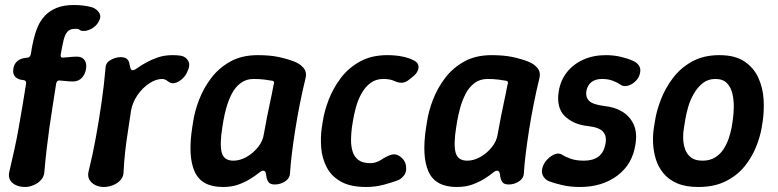

<svg xmlns="http://www.w3.org/2000/svg" viewBox="-20 -733 3105 766"><path d="M79 13Q49 13 30 -3Q11 -19 17 -47Q28 -94 37.5 -137Q47 -180 54.5 -223Q62 -266 69.5 -309.5Q77 -353 84 -399Q85 -404 83 -408Q81 -412 76 -413Q62 -414 51.5 -419Q41 -424 36 -433.5Q31 -443 33 -457Q35 -472 42.5 -482Q50 -492 62 -497Q74 -502 90 -503Q96 -504 99 -508Q102 -512 103 -517Q107 -545 113.5 -573Q120 -601 130.5 -626Q141 -651 159.5 -670.5Q178 -690 206 -701.5Q234 -713 274 -713Q315 -713 347 -704Q365 -698 375 -683Q385 -668 375 -649Q365 -629 344.5 -618Q324 -607 306 -610Q299 -612 295.5 -615.5Q292 -619 279 -618Q259 -618 249 -606.5Q239 -595 233.5 -572Q228 -549 222 -514Q221 -503 230 -503Q245 -504 259.5 -505.5Q274 -507 287 -507Q308 -507 317.5 -493Q327 -479 323 -457Q320 -437 306.5 -422.5Q293 -408 271 -408Q257 -408 244 -409.5Q231 -411 216 -412Q211 -412 208 -408.5Q205 -405 204 -399Q197 -353 190 -309.5Q183 -266 177 -223Q171 -180 166 -137Q161 -94 157 -47Q156 -29 144 -15.5Q132 -2 114.5 5.5Q97 13 79 13Z M393 13Q376 13 360.5 5.5Q345 -2 337 -15.5Q329 -29 333 -47Q350 -116 362.5 -185Q375 -254 385 -323Q395 -392 401 -461Q401 -482 421 -493.5Q441 -505 461 -505Q479 -505 487 -497.5Q495 -490 497 -475Q499 -465 501.5 -458.5Q504 -452 511 -453Q518 -454 531 -463.5Q544 -473 564 -484Q584 -495 610 -504Q636 -513 668 -513Q676 -513 684.5 -512.5Q693 -512 700 -511Q721 -508 731 -490Q741 -472 725 -442Q719 -429 706 -417.5Q693 -406 679 -402Q665 -398 654 -406Q649 -410 642 -414Q635 -418 627 -418Q602 -418 575 -400Q548 -382 528.5 -353.5Q509 -325 503 -293Q497 -251 490.5 -210Q484 -169 479.5 -129Q475 -89 473 -47Q473 -29 461.5 -15.5Q450 -2 431.5 5.5Q413 13 393 13Z M869 13Q784 13 756.5 -48.5Q729 -110 747 -225L751 -250Q757 -290 774.5 -335.5Q792 -381 822.5 -421.5Q853 -462 899 -487.5Q945 -513 1008 -513Q1057 -513 1092 -505.5Q1127 -498 1155 -487Q1176 -479 1190.5 -462.5Q1205 -446 1199 -421Q1187 -372 1176.5 -319.5Q1166 -267 1158 -216Q1150 -165 1144.5 -120.5Q1139 -76 1137 -42Q1136 -21 1117 -9Q1098 3 1077 3Q1060 3 1053 -4.5Q1046 -12 1043 -27Q1042 -39 1039.5 -45.5Q1037 -52 1029 -52Q1023 -52 1011 -42Q999 -32 979 -19.5Q959 -7 932 3Q905 13 869 13ZM911 -92Q937 -92 963 -106.5Q989 -121 1009 -145.5Q1029 -170 1033 -200Q1039 -233 1045 -264.5Q1051 -296 1058 -327.5Q1065 -359 1071 -392Q1078 -410 1065 -411Q1055 -413 1035 -415.5Q1015 -418 992 -418Q962 -418 940 -401.5Q918 -385 904.5 -358.5Q891 -332 883 -303Q875 -274 871 -250L867 -225Q856 -158 864.5 -125Q873 -92 911 -92Z M1441 13Q1378 13 1340 -8.5Q1302 -30 1283.5 -65.5Q1265 -101 1261.5 -143Q1258 -185 1264 -225L1268 -250Q1274 -290 1291.5 -335.5Q1309 -381 1339.5 -421.5Q1370 -462 1416 -487.5Q1462 -513 1525 -513Q1558 -513 1585 -507.5Q1612 -502 1631 -492Q1645 -485 1648.5 -474Q1652 -463 1646.5 -450.5Q1641 -438 1627 -427L1613 -416Q1599 -404 1584.5 -403Q1570 -402 1553 -410Q1536 -418 1509 -418Q1479 -418 1457.5 -401.5Q1436 -385 1422 -359.5Q1408 -334 1400 -305Q1392 -276 1388 -250L1384 -225Q1381 -203 1380.5 -178Q1380 -153 1386 -131Q1392 -109 1409 -95.5Q1426 -82 1457 -82Q1480 -82 1501.5 -96Q1523 -110 1539 -115Q1554 -120 1567 -114Q1580 -108 1589 -96.5Q1598 -85 1600 -70Q1603 -46 1591 -32Q1579 -18 1568 -14Q1548 -6 1513 3.5Q1478 13 1441 13Z M1802 13Q1717 13 1689.5 -48.5Q1662 -110 1680 -225L1684 -250Q1690 -290 1707.5 -335.5Q1725 -381 1755.5 -421.5Q1786 -462 1832 -487.5Q1878 -513 1941 -513Q1990 -513 2025 -505.5Q2060 -498 2088 -487Q2109 -479 2123.5 -462.5Q2138 -446 2132 -421Q2120 -372 2109.5 -319.5Q2099 -267 2091 -216Q2083 -165 2077.5 -120.5Q2072 -76 2070 -42Q2069 -21 2050 -9Q2031 3 2010 3Q1993 3 1986 -4.5Q1979 -12 1976 -27Q1975 -39 1972.5 -45.5Q1970 -52 1962 -52Q1956 -52 1944 -42Q1932 -32 1912 -19.5Q1892 -7 1865 3Q1838 13 1802 13ZM1844 -92Q1870 -92 1896 -106.5Q1922 -121 1942 -145.5Q1962 -170 1966 -200Q1972 -233 1978 -264.5Q1984 -296 1991 -327.5Q1998 -359 2004 -392Q2011 -410 1998 -411Q1988 -413 1968 -415.5Q1948 -418 1925 -418Q1895 -418 1873 -401.5Q1851 -385 1837.5 -358.5Q1824 -332 1816 -303Q1808 -274 1804 -250L1800 -225Q1789 -158 1797.5 -125Q1806 -92 1844 -92Z M2294 13Q2255 13 2223 5.5Q2191 -2 2170 -10Q2154 -17 2146 -32Q2138 -47 2146 -70Q2152 -85 2164.5 -98Q2177 -111 2193 -117.5Q2209 -124 2222 -116Q2236 -107 2257.5 -99.5Q2279 -92 2310 -92Q2346 -92 2368 -108.5Q2390 -125 2396 -162Q2401 -191 2385.5 -208Q2370 -225 2326 -230Q2296 -233 2272.5 -243.5Q2249 -254 2232.5 -270.5Q2216 -287 2210 -311.5Q2204 -336 2209 -368Q2216 -412 2241.5 -444.5Q2267 -477 2307 -495Q2347 -513 2397 -513Q2429 -513 2458 -506Q2487 -499 2506 -490Q2523 -483 2531 -468Q2539 -453 2530 -430Q2524 -416 2511 -405Q2498 -394 2482.5 -390.5Q2467 -387 2456 -395Q2443 -404 2424.5 -411Q2406 -418 2382 -418Q2355 -418 2339 -405Q2323 -392 2319 -368Q2316 -345 2330.5 -330.5Q2345 -316 2391 -310Q2433 -306 2463.5 -287Q2494 -268 2508.5 -235.5Q2523 -203 2515 -156Q2503 -77 2442.5 -32Q2382 13 2294 13Z M3019 -225Q3013 -188 2996 -146Q2979 -104 2949.5 -68Q2920 -32 2874.5 -9.5Q2829 13 2766 13Q2716 13 2682 -1.5Q2648 -16 2627 -41.5Q2606 -67 2596.5 -98Q2587 -129 2585.5 -162Q2584 -195 2589 -225L2593 -250Q2599 -290 2616.5 -335.5Q2634 -381 2664.5 -421.5Q2695 -462 2741 -487.5Q2787 -513 2850 -513Q2913 -513 2950.5 -487.5Q2988 -462 3006 -421.5Q3024 -381 3026.5 -335.5Q3029 -290 3023 -250ZM2903 -250Q2907 -276 2907.5 -304.5Q2908 -333 2902 -359Q2896 -385 2880 -401.5Q2864 -418 2834 -418Q2805 -418 2784 -401.5Q2763 -385 2748 -359Q2733 -333 2725 -304.5Q2717 -276 2713 -250L2709 -225Q2705 -204 2705.5 -181.5Q2706 -159 2713 -138.5Q2720 -118 2736.5 -105Q2753 -92 2783 -92Q2812 -92 2833 -105Q2854 -118 2867 -138.5Q2880 -159 2887.5 -181.5Q2895 -204 2899 -225Z"/></svg>

Font: Winky Sans Medium
Style: Italic
Weight: 500
Italic angle: -8.97852°
Designer: Simon Atzbach
Foundry: typofactur
Version: Version 1.205